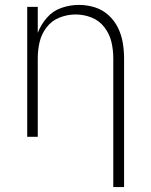

<svg xmlns="http://www.w3.org/2000/svg" viewBox="-20 -558 616 783"><path d="M442 205H486V-320Q486 -352 480.5 -384.5Q475 -417 460.5 -446Q446 -475 421.5 -497Q397 -519 365.5 -528.5Q334 -538 302 -538Q266 -538 231 -526Q196 -514 171.5 -486Q147 -458 134 -424V-530H91V0H134V-320Q134 -354 141.5 -386.5Q149 -419 170 -446.5Q191 -474 223 -486.5Q255 -499 288 -499Q322 -499 353.5 -486.5Q385 -474 406 -446.5Q427 -419 434.5 -386.5Q442 -354 442 -320Z"/></svg>

Font: Iosevka Sparkle Extralight
Style: Regular
Weight: 200
Designer: Belleve Invis
Foundry: Belleve Invis
Version: Version 4.5.0; ttfautohint (v1.8.3)